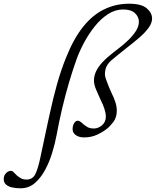

<svg xmlns="http://www.w3.org/2000/svg" viewBox="-193 -726 839 1034"><path d="M-82 288Q-107 288 -127.5 283.5Q-148 279 -160.5 268Q-173 257 -173 238Q-173 220 -161 207Q-149 194 -134 194Q-126 194 -119 202Q-112 210 -102 219Q-93 227 -80.5 234Q-68 241 -50 241Q-18 241 -3.5 213Q11 185 24 124Q27 109 34 77Q41 45 49 6.5Q57 -32 64.5 -66Q72 -100 76 -118Q93 -197 114 -272Q135 -347 162 -414Q203 -517 254 -581Q305 -645 367.5 -675.5Q430 -706 503 -706Q568 -706 597 -681.5Q626 -657 626 -626Q626 -602 607 -576Q588 -550 558.5 -524.5Q529 -499 498 -475Q467 -451 443 -431Q426 -417 409.5 -403.5Q393 -390 382.5 -371.5Q372 -353 372 -324Q372 -316 378.5 -297Q385 -278 393.5 -258Q402 -238 407 -227Q420 -201 428 -177Q436 -153 436 -130Q436 -93 417 -68.5Q398 -44 381 -31Q359 -14 328.5 0Q298 14 260 14Q232 14 215 1.5Q198 -11 198 -30Q198 -50 206.5 -63Q215 -76 226 -76Q232 -76 240 -70.5Q248 -65 256 -57Q266 -49 278.5 -41.5Q291 -34 313 -34Q336 -34 356.5 -51.5Q377 -69 377 -98Q377 -116 369.5 -139.5Q362 -163 349 -188Q339 -210 326 -240Q313 -270 313 -292Q313 -317 324 -341Q335 -365 358 -390Q381 -415 417 -443Q430 -453 452.5 -470.5Q475 -488 498.5 -510.5Q522 -533 538.5 -558.5Q555 -584 555 -609Q555 -635 534 -655Q513 -675 470 -675Q427 -675 388 -649.5Q349 -624 316.5 -583Q284 -542 259 -495Q234 -448 219 -406Q199 -350 179 -282.5Q159 -215 142 -143Q125 -71 112 0Q104 44 89 94Q74 144 50.5 188Q27 232 -5.5 260Q-38 288 -82 288Z"/></svg>

Font: EB Garamond
Style: Italic
Weight: 400
Italic angle: -17.2°
Designer: Georg Duffner and Octavio Pardo
Foundry: Georg Duffner
Version: Version 1.001